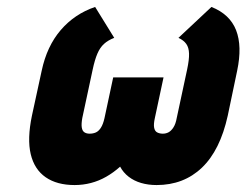

<svg xmlns="http://www.w3.org/2000/svg" viewBox="-20 -520 710 553"><path d="M589 -500 494 -411Q509 -404 516.5 -393.5Q524 -383 524.5 -365.5Q525 -348 519 -320L489 -180Q486 -163 479.5 -153Q473 -143 465.5 -139Q458 -135 449 -135Q440 -135 433 -138.5Q426 -142 424 -152Q422 -162 426 -180L451 -297H306L281 -180Q277 -162 270.5 -152Q264 -142 256 -138.5Q248 -135 238 -135Q229 -135 223 -139Q217 -143 215.5 -153Q214 -163 217 -180L247 -320Q253 -348 260.5 -365.5Q268 -383 279.5 -393.5Q291 -404 309 -411L254 -500Q195 -480 155 -433.5Q115 -387 100 -316L72 -187Q58 -120 68.5 -76Q79 -32 111.5 -9.5Q144 13 195 13Q219 13 242 7Q265 1 286 -11Q307 -23 326 -40Q335 -23 350.5 -11Q366 1 386.5 7Q407 13 431 13Q509 13 561.5 -37Q614 -87 636 -187L663 -316Q678 -387 660 -433Q642 -479 589 -500Z"/></svg>

Font: Advent Pro ExtraBold
Style: Italic
Weight: 800
Italic angle: -12°
Version: Version 3.000